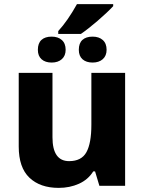

<svg xmlns="http://www.w3.org/2000/svg" viewBox="-20 -903 702 933"><path d="M588 0H463L442 -70H433Q408 -30 363.5 -10Q319 10 265 10Q175 10 123 -39.5Q71 -89 71 -191V-549H235V-236Q235 -120 316 -120Q376 -120 400 -163.5Q424 -207 424 -297V-549H588ZM263 -752Q309 -802 354 -883H530V-873Q500 -841 454 -801.5Q408 -762 373 -738H263ZM164 -661Q164 -693 181.5 -709Q199 -725 231 -725Q262 -725 280.5 -708.5Q299 -692 299 -661Q299 -632 280.5 -615.5Q262 -599 231 -599Q200 -599 182 -615Q164 -631 164 -661ZM363 -661Q363 -693 380.5 -709Q398 -725 430 -725Q461 -725 479.5 -708.5Q498 -692 498 -661Q498 -632 479.5 -615.5Q461 -599 430 -599Q399 -599 381 -615Q363 -631 363 -661Z"/></svg>

Font: Noto Sans UI ExtraBold
Style: Regular
Weight: 800
Designer: Monotype Design Team
Foundry: Monotype Imaging Inc.
Version: Version 1.001